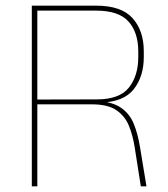

<svg xmlns="http://www.w3.org/2000/svg" viewBox="-20 -659 594 679"><path d="M478 0 456.5 -137Q450 -179.5 436 -214Q422 -248.5 391.8 -269.2Q361.5 -290 305 -290H104.5V-307L322.5 -307.5Q402.5 -307.5 435.8 -349.2Q469 -391 469 -457.5V-477Q469 -544 434.5 -582.8Q400 -621.5 319 -621.5H101.5V-639H320Q409 -639 448.8 -594.8Q488.5 -550.5 488.5 -477.5V-457Q488.5 -388.5 453 -343.5Q417.5 -298.5 336 -296L335 -297L324.5 -302Q379 -298.5 409 -277.2Q439 -256 453.2 -220.8Q467.5 -185.5 475 -139.5L498 0ZM92.5 0V-639H112V-304V-295.5V0Z"/></svg>

Font: Anek Tamil Medium Thin
Style: Regular
Weight: 250
Version: Version 1.003